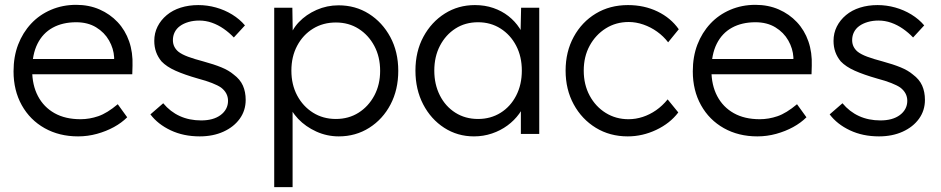

<svg xmlns="http://www.w3.org/2000/svg" viewBox="-20 -554 3890 794"><path d="M36 -259Q36 -320 55 -369.5Q74 -419 108.5 -456Q143 -493 191 -513.5Q239 -534 295 -534Q348 -534 391.5 -515Q435 -496 466.5 -462.5Q498 -429 514 -383Q530 -337 528 -282L527 -247H92L81 -310H470L452 -293V-317Q450 -353 431 -386.5Q412 -420 377.5 -441Q343 -462 295 -462Q239 -462 198 -439.5Q157 -417 135 -373Q113 -329 113 -264Q113 -202 137 -156.5Q161 -111 205.5 -86Q250 -61 313 -61Q350 -61 386.5 -73.5Q423 -86 467 -123L506 -69Q483 -46 451 -28.5Q419 -11 381 -0.5Q343 10 303 10Q225 10 164.5 -24Q104 -58 70 -119Q36 -180 36 -259Z M602 -81 655 -127Q684 -92 723.5 -74Q763 -56 812 -56Q837 -56 857 -61.5Q877 -67 892 -78Q907 -89 915 -104Q923 -119 923 -137Q923 -170 894 -192Q881 -201 857 -210.5Q833 -220 799 -229Q743 -245 706 -261.5Q669 -278 648 -300Q633 -318 625.5 -339Q618 -360 618 -385Q618 -417 631.5 -444Q645 -471 669.5 -491.5Q694 -512 727.5 -522.5Q761 -533 800 -533Q837 -533 873 -523Q909 -513 940 -494Q971 -475 993 -449L947 -399Q928 -419 905 -435Q882 -451 856.5 -460Q831 -469 804 -469Q780 -469 759.5 -463Q739 -457 724.5 -446.5Q710 -436 702.5 -421Q695 -406 695 -388Q695 -373 701 -361Q707 -349 718 -340Q732 -329 757.5 -319.5Q783 -310 821 -300Q865 -288 895.5 -275.5Q926 -263 946 -246Q973 -226 984.5 -200Q996 -174 996 -141Q996 -97 971.5 -63Q947 -29 904 -9.5Q861 10 806 10Q739 10 686 -15Q633 -40 602 -81Z M1114 220V-522H1189L1191 -395L1177 -393Q1186 -431 1216 -462.5Q1246 -494 1289 -513Q1332 -532 1380 -532Q1450 -532 1505.5 -497Q1561 -462 1594 -401Q1627 -340 1627 -261Q1627 -183 1595 -122Q1563 -61 1507 -25.5Q1451 10 1381 10Q1332 10 1288 -10Q1244 -30 1213 -62.5Q1182 -95 1172 -133H1190V220ZM1552 -261Q1552 -319 1528 -364Q1504 -409 1463 -435Q1422 -461 1369 -461Q1316 -461 1274.5 -435.5Q1233 -410 1209 -365Q1185 -320 1185 -262Q1185 -204 1209 -159Q1233 -114 1274.5 -88Q1316 -62 1369 -62Q1422 -62 1463 -88Q1504 -114 1528 -159Q1552 -204 1552 -261Z M1698 -262Q1698 -341 1731 -402Q1764 -463 1819.5 -498Q1875 -533 1944 -533Q1985 -533 2020 -521Q2055 -509 2082.5 -487.5Q2110 -466 2128.5 -437.5Q2147 -409 2154 -376L2132 -387L2135 -522H2210V0H2134V-128L2154 -141Q2147 -111 2127 -83.5Q2107 -56 2078.5 -35Q2050 -14 2014.5 -2Q1979 10 1940 10Q1872 10 1817 -25.5Q1762 -61 1730 -122.5Q1698 -184 1698 -262ZM2138 -262Q2138 -320 2114.5 -365Q2091 -410 2050 -436Q2009 -462 1957 -462Q1904 -462 1863.5 -436Q1823 -410 1799.5 -365Q1776 -320 1776 -262Q1776 -205 1799 -159.5Q1822 -114 1863 -88Q1904 -62 1957 -62Q2009 -62 2050 -87.5Q2091 -113 2114.5 -158.5Q2138 -204 2138 -262Z M2319 -262Q2319 -340 2352.5 -401.5Q2386 -463 2444 -498Q2502 -533 2577 -533Q2644 -533 2699 -506.5Q2754 -480 2787 -433L2743 -379Q2724 -404 2697.5 -423Q2671 -442 2640.5 -452.5Q2610 -463 2580 -463Q2527 -463 2485 -436.5Q2443 -410 2418.5 -365Q2394 -320 2394 -262Q2394 -204 2418.5 -158.5Q2443 -113 2485 -87Q2527 -61 2579 -61Q2609 -61 2638 -70.5Q2667 -80 2693 -98Q2719 -116 2741 -143L2785 -89Q2751 -44 2694 -17Q2637 10 2576 10Q2502 10 2444 -25.5Q2386 -61 2352.5 -122.5Q2319 -184 2319 -262Z M2845 -259Q2845 -320 2864 -369.5Q2883 -419 2917.5 -456Q2952 -493 3000 -513.5Q3048 -534 3104 -534Q3157 -534 3200.5 -515Q3244 -496 3275.5 -462.5Q3307 -429 3323 -383Q3339 -337 3337 -282L3336 -247H2901L2890 -310H3279L3261 -293V-317Q3259 -353 3240 -386.5Q3221 -420 3186.5 -441Q3152 -462 3104 -462Q3048 -462 3007 -439.5Q2966 -417 2944 -373Q2922 -329 2922 -264Q2922 -202 2946 -156.5Q2970 -111 3014.5 -86Q3059 -61 3122 -61Q3159 -61 3195.5 -73.5Q3232 -86 3276 -123L3315 -69Q3292 -46 3260 -28.5Q3228 -11 3190 -0.5Q3152 10 3112 10Q3034 10 2973.5 -24Q2913 -58 2879 -119Q2845 -180 2845 -259Z M3411 -81 3464 -127Q3493 -92 3532.5 -74Q3572 -56 3621 -56Q3646 -56 3666 -61.5Q3686 -67 3701 -78Q3716 -89 3724 -104Q3732 -119 3732 -137Q3732 -170 3703 -192Q3690 -201 3666 -210.5Q3642 -220 3608 -229Q3552 -245 3515 -261.5Q3478 -278 3457 -300Q3442 -318 3434.5 -339Q3427 -360 3427 -385Q3427 -417 3440.5 -444Q3454 -471 3478.5 -491.5Q3503 -512 3536.5 -522.5Q3570 -533 3609 -533Q3646 -533 3682 -523Q3718 -513 3749 -494Q3780 -475 3802 -449L3756 -399Q3737 -419 3714 -435Q3691 -451 3665.5 -460Q3640 -469 3613 -469Q3589 -469 3568.5 -463Q3548 -457 3533.5 -446.5Q3519 -436 3511.5 -421Q3504 -406 3504 -388Q3504 -373 3510 -361Q3516 -349 3527 -340Q3541 -329 3566.5 -319.5Q3592 -310 3630 -300Q3674 -288 3704.5 -275.5Q3735 -263 3755 -246Q3782 -226 3793.5 -200Q3805 -174 3805 -141Q3805 -97 3780.5 -63Q3756 -29 3713 -9.5Q3670 10 3615 10Q3548 10 3495 -15Q3442 -40 3411 -81Z"/></svg>

Font: Mach Light
Style: Regular
Weight: 300
Version: Version 1.002